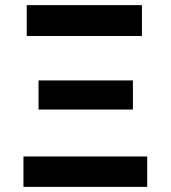

<svg xmlns="http://www.w3.org/2000/svg" viewBox="-20 -727 664 747"><path d="M71.3 -118.2H552.7V0H71.3ZM129.9 -414.1H497.1V-300.8H129.9ZM84 -707H532.2V-586.9H84Z"/></svg>

Font: Pretendard
Style: Bold
Weight: 700
Designer: Base glyphs from Inter by Rasmus Andersson; Hangeul glyphs from Noto Sans CJK(Source Han Sans) by Jang Soo-young and Kan
Foundry: Kil Hyung-jin
Version: Version 1.309